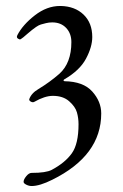

<svg xmlns="http://www.w3.org/2000/svg" viewBox="-20 -433 412 643"><path d="M319 -53Q319 88 155 169Q113 190 86 190Q77 190 68 185.5Q59 181 59 176Q59 168 68 157Q77 146 86 146Q134 146 153 136Q198 112 220.5 80.5Q243 49 243 -17Q243 -38 237.5 -57Q232 -76 211.5 -94Q191 -112 157 -112Q130 -112 95 -92Q90 -89 83.5 -92.5Q77 -96 78 -101Q85 -121 109 -135Q147 -158 179 -186Q219 -222 219 -292Q219 -321 201.5 -339.5Q184 -358 155 -358Q144 -358 134 -355.5Q124 -353 117 -351Q110 -349 100.5 -342.5Q91 -336 87 -332.5Q83 -329 72 -320Q61 -311 58 -308Q48 -300 46 -301Q33 -305 38 -315Q56 -350 96.5 -381.5Q137 -413 181 -413H183Q231 -412 260 -384Q289 -356 289 -309Q289 -276 268 -236.5Q247 -197 195 -167Q190 -163 196 -161Q259 -160 289 -126.5Q319 -93 319 -53Z"/></svg>

Font: EB Garamond 12 All SC
Style: AllSC
Weight: 400
Version: Version 0.016 ; ttfautohint (v0.97) -l 8 -r 50 -G 200 -x 0 -